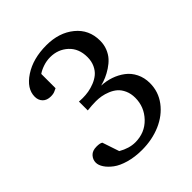

<svg xmlns="http://www.w3.org/2000/svg" viewBox="-194 -811 952 952"><g transform="rotate(-45 281.5 -335.5)"><path d="M490.2 -514.2Q490.2 -486.3 480.5 -461.9Q470.7 -437.5 455.3 -420.7Q439.9 -403.8 418.7 -389.9Q397.5 -376 377.7 -367.4Q357.9 -358.9 335.9 -353Q370.1 -351.6 401.6 -340.8Q433.1 -330.1 459.2 -310.5Q485.4 -291 500.7 -260Q516.1 -229 516.1 -190.9Q516.1 -130.4 480.2 -82.8Q444.3 -35.2 384.8 -9.5Q325.2 16.1 253.9 16.1Q204.1 16.1 163.1 4.4Q122.1 -7.3 97.7 -25.6Q73.2 -43.9 60.1 -64Q46.9 -84 46.9 -102.1Q46.9 -123 61.8 -139.4Q76.7 -155.8 106 -155.8Q130.4 -155.8 140.1 -148.9L169.9 -60.1Q214.8 -34.2 256.8 -34.2Q324.2 -34.2 368.7 -80.6Q413.1 -127 413.1 -190.9Q413.1 -220.2 402.6 -243.4Q392.1 -266.6 376.5 -280Q360.8 -293.5 339.8 -302Q318.8 -310.5 300.3 -313.7Q281.7 -316.9 263.2 -316.9Q235.8 -316.9 202.1 -313V-375L211.9 -374.5Q221.7 -374 228 -374Q248.5 -374 269 -377.4Q289.6 -380.9 311.5 -389.6Q333.5 -398.4 350.1 -412.1Q366.7 -425.8 377.4 -448.7Q388.2 -471.7 388.2 -501Q388.2 -561.5 349.9 -596.7Q311.5 -631.8 256.8 -631.8Q231.4 -631.8 207 -623.5Q182.6 -615.2 167 -604V-503.9L152.3 -497.1Q140.6 -491.2 122.1 -491.2Q94.7 -491.2 79.3 -506.8Q64 -522.5 64 -546.9Q64 -603 127.7 -645Q191.4 -687 285.2 -687Q374 -687 432.1 -639.6Q490.2 -592.3 490.2 -514.2Z"/></g></svg>

Font: TAML ThiruValluvar
Style: Regular
Weight: 400
Version: Version 0.271; dev 7ad24fM